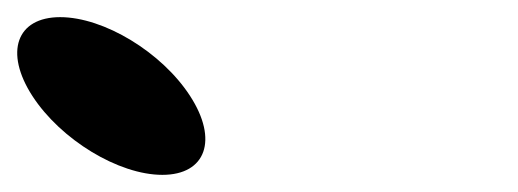

<svg xmlns="http://www.w3.org/2000/svg" viewBox="-256 -560 604 224"><path d="M-185.8 -540C-236.8 -540 -251.2 -499 -218.2 -448C-185.1 -397 -117.6 -356 -66.6 -356C-15.6 -356 -1.1 -397 -34.2 -448C-67.2 -499 -134.8 -540 -185.8 -540Z"/></svg>

Font: Hussar
Style: BdOpOblSeven
Weight: 700
Foundry: Cannot Into Space Fonts
Version: Version 2.00